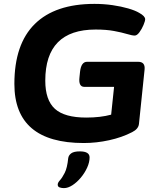

<svg xmlns="http://www.w3.org/2000/svg" viewBox="-20 -728 845 988"><path d="M411 8Q54 8 54 -296Q54 -501 159 -604.5Q264 -708 466 -708Q514 -708 559 -701.5Q604 -695 640 -684.5Q676 -674 696 -662Q727 -645 727 -629Q727 -620 718.5 -599.5Q710 -579 697.5 -562Q685 -545 673 -545Q660 -545 633.5 -553Q607 -561 567 -568.5Q527 -576 472 -576Q213 -576 213 -313Q213 -213 262.5 -168Q312 -123 424 -123Q497 -123 552 -138L567 -281H414Q383 -281 389 -331L392 -360Q398 -410 428 -410H691Q728 -410 724 -370L695 -90Q692 -64 660 -48Q608 -21 542 -6.5Q476 8 411 8ZM309 240Q297 240 287 236.5Q277 233 277 222Q277 212 288.5 199.5Q300 187 313 161.5Q326 136 331 86Q333 71 346.5 61Q360 51 391 51Q441 51 441 82Q441 107 428.5 134.5Q416 162 396 186Q376 210 353 225Q330 240 309 240Z"/></svg>

Font: Asap Expanded Expanded Regular
Style: Bold Italic
Weight: 700
Width: 7
Italic angle: -6°
Designer: Pablo Cosgaya
Foundry: Omnibus-Type
Version: Version 3.001; ttfautohint (v1.8.4.7-5d5b)